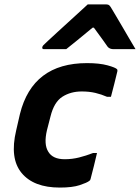

<svg xmlns="http://www.w3.org/2000/svg" viewBox="-20 -835 632 867"><path d="M373 -550Q429 -550 465.5 -540Q502 -530 509 -522Q511 -518 510 -513Q503 -483 496 -456Q489 -429 481 -398H463Q438 -409 410.5 -415.5Q383 -422 349 -422Q299 -422 261.5 -398Q224 -374 208 -309L192 -247Q177 -183 198 -150Q218 -116 272 -116Q306 -116 337.5 -124Q369 -132 400 -144H418Q411 -115 404 -85.5Q397 -56 389 -27Q388 -21 383 -18Q373 -10 340 1Q307 12 250 12Q132 12 77.5 -54Q23 -120 53 -246L70 -320Q127 -550 373 -550ZM376 -815H461Q469 -815 473.5 -811Q478 -807 486 -793Q491 -784 503.5 -763.5Q516 -743 531.5 -716Q547 -689 563 -662Q579 -635 592 -613H493Q475 -613 466 -624Q460 -633 444.5 -654.5Q429 -676 404 -710H398Q358 -677 330 -654Q302 -631 279 -613H179Q169 -613 171 -622Q172 -627 176 -631Q180 -635 196 -650Q211 -664 235.5 -686.5Q260 -709 287.5 -734Q315 -759 339 -781Q363 -803 376 -815Z"/></svg>

Font: Recursive Sn Lnr St
Style: Bold Italic
Weight: 700
Italic angle: -15°
Version: Version 1.079;hotconv 1.0.112;makeotfexe 2.5.65598; ttfautoh